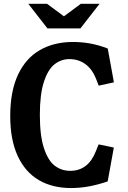

<svg xmlns="http://www.w3.org/2000/svg" viewBox="-20 -959 660 991"><path d="M32.8 -360.2Q32.8 -488.2 73.2 -573.9Q113.8 -659.5 186.6 -701Q259.4 -742.4 357.3 -742.4Q401.8 -742.4 446 -734.4Q490.2 -726.4 536.2 -708.5L567.9 -533.9L489.4 -517L475.5 -552.6Q455.4 -603.3 419.6 -628.8Q383.8 -654.2 337.6 -653.9Q295.6 -653.7 261.8 -627.4Q227.9 -601.2 206.8 -537.1Q185.7 -473.1 185.7 -365.7Q185.7 -257.9 207 -193.8Q228.2 -129.7 263 -103.4Q297.8 -77.2 341.8 -77.3Q387.8 -77 421.2 -102.1Q454.6 -127.2 474.7 -178.2L489 -213.8L567.5 -197.3L535.8 -22.8Q488.2 -6.2 440.9 2.7Q393.6 11.6 346.5 11.6Q250.8 11.6 180.5 -29.4Q110.2 -70.4 71.5 -153.6Q32.8 -236.8 32.8 -360.2ZM224.8 -812.5H395.2L493.9 -939.4H397.2L310 -874.8L222.8 -939.4H126.1Z"/></svg>

Font: Monaspace Xenon Var
Style: Regular
Weight: 400
Designer: Riley Cran and the Lettermatic Team
Version: Version 1.000 (Monaspace Xenon Var)